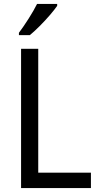

<svg xmlns="http://www.w3.org/2000/svg" viewBox="-20 -964 508 984"><path d="M88 0V-714H176V-79H446V0ZM273 -934Q260 -915 235.5 -886.5Q211 -858 183 -830Q155 -802 133 -784H77V-796Q101 -828 127 -869Q153 -910 170 -944H273Z"/></svg>

Font: Noto Sans Telugu SemiCondensed
Style: Regular
Weight: 400
Width: 4
Designer: Jelle Bosma - Monotype Design Team
Foundry: Monotype Imaging Inc.
Version: Version 2.005; ttfautohint (v1.8.4.7-5d5b)